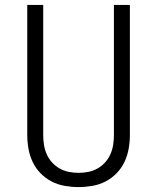

<svg xmlns="http://www.w3.org/2000/svg" viewBox="-20 -755 640 782"><path d="M300 7Q272 7 243.5 2Q215 -3 190 -16Q165 -29 145 -49.5Q125 -70 113 -95.5Q101 -121 96 -149Q91 -177 91 -206V-735H156V-206Q156 -186 159 -166Q162 -146 170 -127.5Q178 -109 191.5 -94Q205 -79 222.5 -69Q240 -59 260 -55Q280 -51 300 -51Q320 -51 340 -55Q360 -59 377.5 -69Q395 -79 408.5 -94Q422 -109 430 -127.5Q438 -146 441 -166Q444 -186 444 -206V-735H509V-206Q509 -177 504 -149Q499 -121 487 -95.5Q475 -70 455 -49.5Q435 -29 410 -16Q385 -3 356.5 2Q328 7 300 7Z"/></svg>

Font: Iosevka Light Extended
Style: Regular
Weight: 300
Width: 7
Monospace: yes
Designer: Belleve Invis
Foundry: Belleve Invis
Version: Version 32.5.0; ttfautohint (v1.8.4)